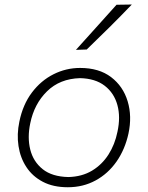

<svg xmlns="http://www.w3.org/2000/svg" viewBox="-20 -798 637 828"><path d="M272.5 9.5Q209.5 9.5 164.8 -14Q120 -37.5 93.8 -77.5Q67.5 -117.5 59.8 -168.2Q52 -219 63.5 -273.5Q78.5 -347 117.5 -398.8Q156.5 -450.5 210.8 -477.8Q265 -505 325.5 -505Q407 -505 459 -465.5Q511 -426 530.5 -361.2Q550 -296.5 534 -222Q519 -153.5 482.5 -101.2Q446 -49 392.2 -19.8Q338.5 9.5 272.5 9.5ZM275 -34.5Q333.5 -36 376.8 -62Q420 -88 447.8 -131.5Q475.5 -175 486.5 -229.5Q500.5 -293.5 486.2 -345.2Q472 -397 431.5 -428.2Q391 -459.5 325 -461Q238 -458.5 182.8 -404.2Q127.5 -350 110.5 -266.5Q97.5 -205 110.5 -153Q123.5 -101 164 -68.5Q204.5 -36 275 -34.5ZM307.5 -583Q352 -632.5 395.8 -681Q439.5 -729.5 482.5 -777.5L548.5 -778.5Q502.5 -730.5 453.2 -681.5Q404 -632.5 354 -584.5Z"/></svg>

Font: Commissioner Loud ExtraLight
Style: Italic
Weight: 200
Italic angle: -12°
Designer: Kostas Bartsokas
Foundry: Kostas Bartsokas
Version: Version 1.000; ttfautohint (v1.8.3)